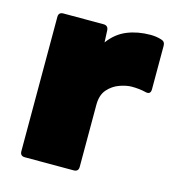

<svg xmlns="http://www.w3.org/2000/svg" viewBox="-88 -624 636 699"><g transform="rotate(15 230.5 -274.5)"><path d="M68 0Q50 0 50 -18V-524Q50 -542 68 -542H219Q237 -542 238 -524L240 -479Q268 -517 307.5 -533Q347 -549 395 -549Q417 -549 436 -543Q451 -539 451 -523V-359Q451 -338 431 -343Q407 -349 378 -349Q358 -349 332.5 -340Q307 -331 288.5 -310Q270 -289 270 -252V-18Q270 0 252 0Z"/></g></svg>

Font: LINE Seed Sans App Heavy
Style: Regular
Weight: 900
Designer: LINE VX Design & Dalton Maag Ltd & Sandoll Inc
Foundry: Dalton Maag Ltd
Version: Version 1.003